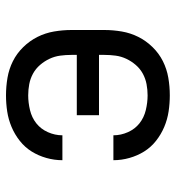

<svg xmlns="http://www.w3.org/2000/svg" viewBox="7 -585 586 640"><g transform="rotate(-90 300.0 -265.0)"><path d="M302 8Q275 8 248.5 4Q222 0 197 -10.5Q172 -21 150.5 -38Q129 -55 115 -77.5Q101 -100 93.5 -126.5Q86 -153 86 -180Q86 -180 86 -180Q86 -180 86 -180H169Q169 -180 169 -180Q169 -180 169 -180Q169 -155 179.5 -131.5Q190 -108 209 -93Q228 -78 253 -72Q278 -66 302 -66Q321 -66 339.5 -69.5Q358 -73 374.5 -82Q391 -91 403.5 -105.5Q416 -120 424 -137Q432 -154 434.5 -172.5Q437 -191 437 -210V-228H236V-302H437V-320Q437 -339 434.5 -357.5Q432 -376 424 -393Q416 -410 403.5 -424.5Q391 -439 374.5 -448Q358 -457 339.5 -460.5Q321 -464 302 -464Q278 -464 253 -458Q228 -452 209 -437Q190 -422 179.5 -398.5Q169 -375 169 -350Q169 -350 169 -350Q169 -350 169 -350H86Q86 -350 86 -350Q86 -350 86 -350Q86 -377 93.5 -403.5Q101 -430 115 -452.5Q129 -475 150.5 -492Q172 -509 197 -519.5Q222 -530 248.5 -534Q275 -538 302 -538Q332 -538 361 -533Q390 -528 416 -515Q442 -502 463 -480.5Q484 -459 497 -433Q510 -407 515 -378Q520 -349 520 -320V-210Q520 -181 515 -152Q510 -123 497 -97Q484 -71 463 -49.5Q442 -28 416 -15Q390 -2 361 3Q332 8 302 8Z"/></g></svg>

Font: Iosevka Mono
Style: Regular
Weight: 400
Designer: Belleve Invis
Foundry: Belleve Invis
Version: Version 11.1.1